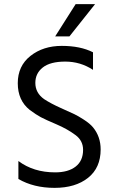

<svg xmlns="http://www.w3.org/2000/svg" viewBox="-20 -902 564 929"><path d="M316 -726H247L346 -882H440ZM467 -179Q467 -90 406 -41.5Q345 7 244 7Q143 7 69 -36V-123Q142 -68 247 -68Q310 -68 346 -96Q382 -124 382 -177Q382 -221 346 -248Q306 -278 253 -300.5Q200 -323 177.5 -335Q155 -347 124 -370Q66 -416 66 -499.5Q66 -583 127.5 -631.5Q189 -680 279 -680Q369 -680 430 -649V-564Q369 -604 296 -604Q223 -604 187 -575.5Q151 -547 151 -501Q151 -452 194 -422Q226 -401 274 -379.5Q322 -358 340 -349.5Q358 -341 386.5 -322.5Q415 -304 430 -286Q467 -241 467 -179Z"/></svg>

Font: Hind Vadodara
Style: Regular
Weight: 400
Designer: Hitesh Malaviya
Foundry: Indian Type Foundry
Version: Version 0.702;PS 1.0;hotconv 1.0.81;makeotf.lib2.5.63406